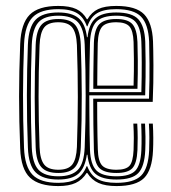

<svg xmlns="http://www.w3.org/2000/svg" viewBox="-20 -627 582 654"><path d="M178.5 6.8Q113 6.8 82.2 -21.9Q51.5 -50.5 48.8 -121.2Q45 -214.8 45 -298.4Q45 -382 48.8 -477.5Q51.5 -546.8 81.1 -576.8Q110.8 -606.8 178.5 -606.8Q217.2 -606.8 239.9 -596.1Q262.5 -585.5 276 -561.5H278Q291.8 -585.5 314.4 -596.1Q337 -606.8 376 -606.8Q443 -606.8 470.8 -578.4Q498.5 -550 501.2 -486.2Q502.2 -462.2 502.6 -404.5Q503 -346.8 500.2 -280H311Q311 -254 311.2 -222.6Q311.5 -191.2 312 -163Q312.5 -134.8 313.2 -118.2Q314.2 -78.5 327.6 -63.6Q341 -48.8 376.8 -48.8Q408.8 -48.8 421 -62.2Q433.2 -75.8 435 -116Q435.8 -136 435.8 -156.6Q435.8 -177.2 434.2 -206H447.5Q449 -178.8 449 -157.1Q449 -135.5 448.2 -115.8Q446.2 -70.8 431 -54.2Q415.8 -37.8 376.8 -37.8Q334.8 -37.8 318.1 -55Q301.5 -72.2 299.8 -117.5Q298.8 -153.2 298.1 -201.9Q297.5 -250.5 297.5 -291H487.5Q489.8 -356.2 489.2 -410Q488.8 -463.8 488 -485.5Q485.2 -544.8 460.5 -570.2Q435.8 -595.8 376 -595.8Q333.5 -595.8 310.9 -582.1Q288.2 -568.5 278 -537.5H275.8Q265 -568.5 242.5 -582.1Q220 -595.8 178.5 -595.8Q118.8 -595.8 91.8 -568.9Q64.8 -542 62 -477.5Q58.5 -389.5 58.4 -303.9Q58.2 -218.2 61.8 -124Q64.2 -59 91 -31.6Q117.8 -4.2 178.5 -4.2Q218.2 -4.2 240.8 -17.6Q263.2 -31 275 -60.8H277.2Q288.8 -30.2 311.9 -17.2Q335 -4.2 376.8 -4.2Q435.8 -4.2 460.5 -28.6Q485.2 -53 488 -114.5Q488.8 -133 488.8 -156.8Q488.8 -180.5 487.2 -206H500.5Q502 -181 502.1 -157.2Q502.2 -133.5 501.2 -114.2Q498.2 -48 470.8 -20.6Q443.2 6.8 376.8 6.8Q338.8 6.8 315.4 -3.8Q292 -14.2 277.2 -38H275.2Q260.5 -14.5 237.8 -3.9Q215 6.8 178.5 6.8ZM178.5 -15.5Q126.2 -15.5 101.8 -39.5Q77.2 -63.5 75 -124.2Q71.5 -213.5 71.6 -302.8Q71.8 -392 75 -475Q77.5 -534.8 101.1 -559.6Q124.8 -584.5 178.5 -584.5Q224.8 -584.5 247.8 -565Q270.8 -545.5 276.2 -500.2H278.2Q283 -545.5 305.8 -565Q328.5 -584.5 376 -584.5Q430.2 -584.5 451.4 -561.1Q472.5 -537.8 474.8 -485Q475.5 -466 476 -417.8Q476.5 -369.5 474.5 -302.2H284.2Q284.2 -273.2 284.5 -238.9Q284.8 -204.5 285.2 -172.1Q285.8 -139.8 286.5 -116.8Q288.5 -66.2 308.4 -46.4Q328.2 -26.5 376.8 -26.5Q422.5 -26.5 440.9 -45.6Q459.2 -64.8 461.5 -115.2Q462.5 -138.2 462.2 -161.2Q462 -184.2 460.8 -206H474Q475.2 -185 475.5 -162.4Q475.8 -139.8 474.8 -115.2Q472.2 -59.5 451.1 -37.5Q430 -15.5 376.8 -15.5Q328 -15.5 305.4 -34.6Q282.8 -53.8 277.8 -100H275.8Q269.5 -54.8 247 -35.1Q224.5 -15.5 178.5 -15.5ZM178.5 -26.5Q223.8 -26.5 245 -48.2Q266.2 -70 268.5 -125Q271.8 -211 271.8 -301Q271.8 -391 268.5 -475Q266.2 -529 245.6 -551.2Q225 -573.5 178.5 -573.5Q131 -573.5 110.8 -550.8Q90.5 -528 88.2 -474.5Q85 -387.2 85 -298.2Q85 -209.2 88.2 -124.8Q90.5 -71 111.1 -48.8Q131.8 -26.5 178.5 -26.5ZM284.2 -313.2H461.5Q463 -367.2 462.8 -414.4Q462.5 -461.5 461.5 -484.5Q459.5 -533.2 440.8 -553.4Q422 -573.5 376 -573.5Q327.8 -573.5 308.1 -552.8Q288.5 -532 286.5 -481.2Q285.8 -450.5 285 -406.8Q284.2 -363 284.2 -313.2ZM178.5 -37.8Q138.2 -37.8 120.8 -57.8Q103.2 -77.8 101.5 -125.8Q98.5 -208.5 98.2 -294.5Q98 -380.5 101.5 -474Q103.5 -522.2 120.9 -542.2Q138.2 -562.2 178.5 -562.2Q219 -562.2 236.1 -542.1Q253.2 -522 255.2 -474Q258.2 -392.2 258.5 -305.2Q258.8 -218.2 255.2 -125.8Q253.2 -78.2 236 -58Q218.8 -37.8 178.5 -37.8ZM297.8 -324.5Q297.8 -345.8 298 -374.5Q298.2 -403.2 298.8 -431.9Q299.2 -460.5 299.8 -481Q301.5 -527.5 318.6 -544.9Q335.8 -562.2 376 -562.2Q415.8 -562.2 431.1 -544.6Q446.5 -527 448.2 -484.2Q449 -460.8 449.4 -420.9Q449.8 -381 448.2 -324.5ZM178.5 -48.8Q212.8 -48.8 226.5 -66.9Q240.2 -85 242 -126.5Q245 -212 245.1 -296.6Q245.2 -381.2 242 -473.5Q240.2 -515.2 226.2 -533.2Q212.2 -551.2 178.5 -551.2Q144 -551.2 130.2 -533.1Q116.5 -515 114.8 -473.2Q111.2 -379 111.4 -297.6Q111.5 -216.2 114.8 -126.2Q116.2 -85 130.2 -66.9Q144.2 -48.8 178.5 -48.8ZM311.2 -335.5H435Q436.5 -389.2 436.1 -426.4Q435.8 -463.5 435 -484.2Q433.5 -522.5 420.8 -536.9Q408 -551.2 376 -551.2Q341 -551.2 327.8 -535.8Q314.5 -520.2 313 -480Q312.2 -445.2 311.8 -407.5Q311.2 -369.8 311.2 -335.5Z"/></svg>

Font: Big Shoulders Inline Display
Style: Regular
Weight: 400
Designer: Patric King
Foundry: XO Type Co
Version: Version 1.000